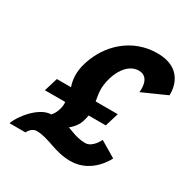

<svg xmlns="http://www.w3.org/2000/svg" viewBox="-187 -1013 1182 1200"><g transform="rotate(30 404.0 -413.0)"><path d="M147.1 -387 117.1 -289H264.1C265.2 -272 264.5 -255 258.7 -236C251.7 -213 244.1 -197 227.3 -178C139.2 -178 45.3 -54 28.8 0H143.8C143.8 0 162.5 -43 201 -43C289.4 -43 359 15 475.5 15C631.7 15 699.9 -133 699.9 -133L585.4 -201C585.4 -201 553.3 -129 499.8 -129C430.3 -129 377.4 -162 362.4 -162C362.4 -162 407.5 -196 421.8 -243C427 -260 430.6 -275 432.9 -289H556.5L586.5 -387H426.9C419.8 -436 406.1 -476 431.1 -558C454.4 -634 504.2 -689 565.4 -689C652.7 -689 634.6 -574 634.6 -574L807.3 -651C807.3 -651 825.4 -841 611.9 -841C429.3 -841 297 -714 249.3 -558C226.4 -483 234.5 -431 249.1 -387Z"/></g></svg>

Font: Hussar
Style: BdSuprConOblThree
Weight: 700
Foundry: Cannot Into Space Fonts
Version: Version 2.00